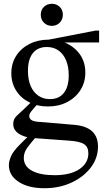

<svg xmlns="http://www.w3.org/2000/svg" viewBox="-20 -740 550 1017"><path d="M215 257Q130 257 78.5 223Q27 189 27 135Q27 114 38.5 87.5Q50 61 84 27L139 -28L177 -22Q143 17 124.5 42.5Q106 68 106 96Q106 141 149.5 164.5Q193 188 269 188Q353 188 400.5 156Q448 124 448 72Q448 39 426 24Q404 9 346 5L153 -9Q107 -13 78.5 -32.5Q50 -52 50 -83Q50 -109 68 -126Q86 -143 114 -169L145 -199H188L158 -165Q144 -149 139.5 -141.5Q135 -134 135 -126Q135 -113 145.5 -105Q156 -97 180 -95L371 -79Q499 -69 499 36Q499 98 460.5 148Q422 198 358 227.5Q294 257 215 257ZM234 -176Q178 -176 134 -198.5Q90 -221 65 -261Q40 -301 40 -352Q40 -404 65.5 -444Q91 -484 136 -507Q181 -530 238 -530L279 -527Q347 -515 389.5 -469Q432 -423 432 -356Q432 -304 406.5 -263.5Q381 -223 336 -199.5Q291 -176 234 -176ZM244 -215Q292 -215 318 -247.5Q344 -280 344 -341Q344 -387 330 -420.5Q316 -454 290 -472.5Q264 -491 228 -491Q180 -491 154 -458.5Q128 -426 128 -365Q128 -319 142 -285.5Q156 -252 182.5 -233.5Q209 -215 244 -215ZM238 -515V-530L486 -578H505V-515ZM255 -603Q230 -603 213 -619.5Q196 -636 196 -662Q196 -688 213 -704Q230 -720 255 -720Q279 -720 296 -704Q313 -688 313 -662Q313 -636 296 -619.5Q279 -603 255 -603Z"/></svg>

Font: Hedvig Letters Serif 24pt 24pt
Style: Regular
Weight: 400
Version: Version 1.000